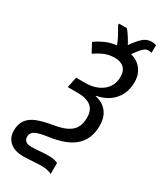

<svg xmlns="http://www.w3.org/2000/svg" viewBox="-305 -938 1034 1232"><g transform="rotate(30 212.0 -322.5)"><path d="M296.4 207Q284.7 200.7 265.6 196Q246.6 191.4 221.2 191.4Q200.7 191.4 178.2 192.9Q155.8 194.3 132.6 195.8Q109.4 197.3 86.9 197.3Q22 197.3 -12.9 166.3Q-47.9 135.3 -47.9 84.5Q-47.9 34.2 -25.4 3.7Q-2.9 -26.9 41 -44.2Q85 -61.5 148.9 -71.8Q189 -78.1 220.2 -88.6Q251.5 -99.1 273.4 -116Q295.4 -132.8 306.6 -158.7Q317.9 -184.6 317.9 -222.2Q317.9 -279.3 283.7 -304.9Q249.5 -330.6 185.5 -330.6H112.3L128.9 -409.7H198.2Q234.4 -409.7 266.1 -419.4Q297.9 -429.2 322 -448Q346.2 -466.8 359.6 -494.1Q373 -521.5 373 -557.1Q373 -599.6 349.1 -622.1Q325.2 -644.5 280.3 -644.5Q239.7 -644.5 205.1 -629.9Q170.4 -615.2 138.2 -592.3L102.1 -659.7Q136.2 -683.6 172.6 -699.5Q209 -715.3 252.4 -720.7Q240.7 -751.5 224.9 -781Q209 -810.5 192.9 -836.9L193.8 -847.7H252Q267.1 -830.1 281.7 -807.4Q296.4 -784.7 311.5 -756.3Q339.8 -797.9 368.4 -825Q397 -852.1 433.1 -852.1Q444.8 -852.1 453.1 -850.3Q461.4 -848.6 468.3 -846.2V-788.6Q462.9 -791 456.3 -792Q449.7 -793 441.4 -793Q428.2 -793 415.3 -783.4Q402.3 -773.9 388.7 -756.6Q375 -739.3 358.4 -716.3Q391.6 -708.5 416.3 -688.7Q440.9 -668.9 454.6 -639.4Q468.3 -609.9 468.3 -571.8Q468.3 -519 447.5 -477.5Q426.8 -436 388.4 -409.2Q350.1 -382.3 296.9 -372.6L296.4 -369.6Q330.6 -362.8 357.2 -344Q383.8 -325.2 398.9 -294.2Q414.1 -263.2 414.1 -218.8Q414.1 -166 397.2 -127Q380.4 -87.9 349.1 -61Q317.9 -34.2 272.7 -17.6Q227.5 -1 170.4 7.3Q127 13.2 99.4 21Q71.8 28.8 58.8 41.5Q45.9 54.2 45.9 75.2Q45.9 96.2 59.3 107.4Q72.8 118.7 104 118.7Q125 118.7 144.5 116.9Q164.1 115.2 184.3 113.8Q204.6 112.3 227.1 112.3Q251.5 112.3 267.8 116.2Q284.2 120.1 296.4 125Z"/></g></svg>

Font: Open Sans SemiCondensed Medium
Style: Italic
Weight: 500
Width: 4
Italic angle: -12°
Designer: Monotype Design Team
Foundry: Monotype Imaging Inc.
Version: Version 3.000